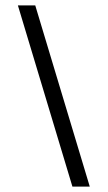

<svg xmlns="http://www.w3.org/2000/svg" viewBox="-20 -688 397 708"><path d="M247 0H311L110 -668H46Z"/></svg>

Font: Rufina
Style: Regular
Weight: 400
Designer: Martin Sommaruga
Foundry: Martin Sommaruga
Version: Version